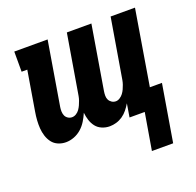

<svg xmlns="http://www.w3.org/2000/svg" viewBox="-126 -652 1003 985"><g transform="rotate(-20 375.0 -159.5)"><path d="M540 201 574 0H491L503 -73Q493 -56 480.5 -40.5Q468 -25 452 -14Q436 -3 417.5 2.5Q399 8 381 8Q359 8 339 -0.5Q319 -9 306.5 -25Q294 -41 287.5 -61.5Q281 -82 279 -103Q270 -82 257.5 -61.5Q245 -41 227 -25Q209 -9 186.5 -0.5Q164 8 142 8Q120 8 100 -0.5Q80 -9 67.5 -25.5Q55 -42 48.5 -62.5Q42 -83 40.5 -104.5Q39 -126 40.5 -148.5Q42 -171 46 -194L82 -410H51V-520H233L175 -172Q173 -160 173.5 -147.5Q174 -135 178.5 -125Q183 -115 193 -108.5Q203 -102 215 -102Q227 -102 238 -109Q249 -116 256 -126Q263 -136 268 -147Q273 -158 277 -169.5Q281 -181 283 -192.5Q285 -204 287 -216L338 -520H472L414 -172Q412 -160 412 -147.5Q412 -135 417 -125Q422 -115 432 -108.5Q442 -102 454 -102Q465 -102 476 -109Q487 -116 494.5 -126Q502 -136 507 -147Q512 -158 516 -169.5Q520 -181 522 -192.5Q524 -204 526 -216L577 -520H710L642 -110H708L656 201Z"/></g></svg>

Font: Iosevka Etoile Extrabold
Style: Italic
Weight: 800
Italic angle: -9°
Designer: Belleve Invis
Foundry: Belleve Invis
Version: Version 22.1.2; ttfautohint (v1.8.4)